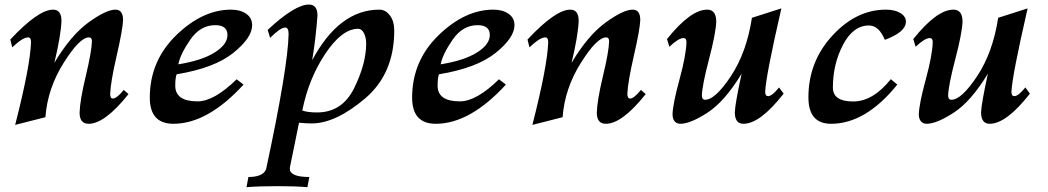

<svg xmlns="http://www.w3.org/2000/svg" viewBox="-20 -524 4521 828"><path d="M45.4 14.6Q110.4 -239.3 113.8 -342.3Q113.8 -362.8 101.1 -362.8Q78.1 -362.8 32.7 -319.8L24.4 -353.5Q145 -482.4 209 -482.4Q245.1 -482.4 245.1 -433.6Q242.2 -368.2 214.4 -252.9Q284.7 -371.1 361.1 -426.8Q437.5 -482.4 478 -482.4Q510.7 -482.4 510.7 -437.5Q509.3 -397.5 483.2 -283.9Q457 -170.4 455.1 -119.1Q455.1 -99.1 466.8 -99.1Q483.4 -99.1 513.7 -136.2L534.2 -118.2Q432.1 9.8 362.3 9.8Q323.2 9.8 323.2 -38.1Q324.7 -91.3 349.9 -196Q375 -300.8 376.5 -345.7Q376.5 -362.8 363.3 -362.8Q323.7 -362.8 254.4 -252.7Q185.1 -142.6 175.8 -18.6Z M728 9.8Q626 9.8 626 -103Q626 -261.2 739.7 -371.8Q853.5 -482.4 976.6 -482.4Q1016.1 -482.4 1041.7 -464.6Q1067.4 -446.8 1067.4 -415.5Q1067.4 -361.3 986.1 -295.9Q904.8 -230.5 741.7 -203.6Q735.8 -188.5 735.8 -154.3Q735.8 -86.9 832 -86.9Q903.3 -86.9 1000.5 -182.1L1030.3 -159.2Q875.5 9.8 728 9.8ZM749 -246.6Q849.6 -262.7 905.3 -297.4Q960.9 -332 960.9 -373Q960.9 -415.5 908.2 -415.5Q843.8 -415.5 800.5 -352.8Q757.3 -290 749 -246.6Z M1347.2 -39.1Q1455.6 -39.1 1507.3 -144Q1559.1 -249 1559.1 -335.9Q1559.1 -361.8 1549.6 -380.9Q1540 -399.9 1524.4 -399.9Q1454.6 -399.9 1382.8 -292.2Q1311 -184.6 1283.7 -47.4Q1306.2 -39.1 1347.2 -39.1ZM1305.7 283.2Q1255.9 278.8 1178.2 278.8Q1095.2 278.8 1043 283.2L1051.3 239.3Q1113.3 239.3 1127.4 206.5Q1222.2 -235.8 1224.6 -377.4Q1224.6 -405.3 1210 -405.3Q1189.5 -405.3 1145 -360.8L1134.3 -395Q1251.5 -504.4 1312.5 -504.4Q1349.1 -504.4 1349.1 -456.5Q1341.3 -353.5 1326.2 -264.2Q1442.9 -482.4 1616.2 -482.4Q1642.6 -482.4 1661.4 -457.5Q1680.2 -432.6 1680.2 -392.6Q1680.2 -206.1 1554.7 -99.6Q1429.2 6.8 1326.7 8.3Q1300.3 8.3 1269.5 5.4L1230.5 196.3L1230 203.6Q1230 239.3 1314 239.3Z M1859.4 9.8Q1757.3 9.8 1757.3 -103Q1757.3 -261.2 1871.1 -371.8Q1984.9 -482.4 2107.9 -482.4Q2147.5 -482.4 2173.1 -464.6Q2198.7 -446.8 2198.7 -415.5Q2198.7 -361.3 2117.4 -295.9Q2036.1 -230.5 1873 -203.6Q1867.2 -188.5 1867.2 -154.3Q1867.2 -86.9 1963.4 -86.9Q2034.7 -86.9 2131.8 -182.1L2161.6 -159.2Q2006.8 9.8 1859.4 9.8ZM1880.4 -246.6Q1981 -262.7 2036.6 -297.4Q2092.3 -332 2092.3 -373Q2092.3 -415.5 2039.6 -415.5Q1975.1 -415.5 1931.9 -352.8Q1888.7 -290 1880.4 -246.6Z M2275.9 14.6Q2340.8 -239.3 2344.2 -342.3Q2344.2 -362.8 2331.5 -362.8Q2308.6 -362.8 2263.2 -319.8L2254.9 -353.5Q2375.5 -482.4 2439.5 -482.4Q2475.6 -482.4 2475.6 -433.6Q2472.7 -368.2 2444.8 -252.9Q2515.1 -371.1 2591.6 -426.8Q2668 -482.4 2708.5 -482.4Q2741.2 -482.4 2741.2 -437.5Q2739.7 -397.5 2713.6 -283.9Q2687.5 -170.4 2685.5 -119.1Q2685.5 -99.1 2697.3 -99.1Q2713.9 -99.1 2744.1 -136.2L2764.6 -118.2Q2662.6 9.8 2592.8 9.8Q2553.7 9.8 2553.7 -38.1Q2555.2 -91.3 2580.3 -196Q2605.5 -300.8 2606.9 -345.7Q2606.9 -362.8 2593.8 -362.8Q2554.2 -362.8 2484.9 -252.7Q2415.5 -142.6 2406.2 -18.6Z M3186 9.8Q3148.9 9.8 3148.9 -40Q3150.4 -78.1 3178.2 -206.1Q3105 -85.9 3031 -38.1Q2957 9.8 2914.1 9.8Q2898.9 9.8 2889.6 -0.7Q2880.4 -11.2 2880.4 -30.8Q2881.3 -74.7 2910.2 -180.7Q2939 -286.6 2940.4 -342.3Q2940.4 -359.9 2927.7 -359.9Q2906.2 -359.9 2866.7 -322.3L2856.4 -355.5Q2958 -482.4 3029.8 -482.4Q3068.8 -482.4 3068.8 -430.2Q3066.9 -380.4 3037.6 -268.6Q3008.3 -156.7 3006.8 -112.3Q3006.8 -93.8 3021 -93.8Q3064.5 -93.8 3132.1 -195.8Q3199.7 -297.9 3222.7 -447.3L3349.6 -487.8Q3282.2 -194.3 3279.8 -127.4Q3279.8 -109.4 3292.5 -109.4Q3309.6 -109.4 3339.8 -147L3359.4 -120.1Q3257.8 9.8 3186 9.8Z M3564 9.8Q3466.3 9.8 3466.3 -104Q3466.3 -258.3 3569.6 -370.4Q3672.9 -482.4 3800.3 -482.4Q3838.4 -482.4 3862.5 -468Q3886.7 -453.6 3886.7 -430.7Q3886.7 -385.7 3795.9 -352.1Q3770.5 -414.1 3727.1 -414.1Q3659.2 -414.1 3615.5 -330.8Q3571.8 -247.6 3571.8 -146.5Q3571.8 -86.4 3659.2 -86.4Q3744.6 -86.4 3821.8 -182.6L3849.6 -159.2Q3713.4 9.8 3564 9.8Z M4248 9.8Q4210.9 9.8 4210.9 -40Q4212.4 -78.1 4240.2 -206.1Q4167 -85.9 4093 -38.1Q4019 9.8 3976.1 9.8Q3960.9 9.8 3951.7 -0.7Q3942.4 -11.2 3942.4 -30.8Q3943.4 -74.7 3972.2 -180.7Q4001 -286.6 4002.4 -342.3Q4002.4 -359.9 3989.7 -359.9Q3968.3 -359.9 3928.7 -322.3L3918.5 -355.5Q4020 -482.4 4091.8 -482.4Q4130.9 -482.4 4130.9 -430.2Q4128.9 -380.4 4099.6 -268.6Q4070.3 -156.7 4068.8 -112.3Q4068.8 -93.8 4083 -93.8Q4126.5 -93.8 4194.1 -195.8Q4261.7 -297.9 4284.7 -447.3L4411.6 -487.8Q4344.2 -194.3 4341.8 -127.4Q4341.8 -109.4 4354.5 -109.4Q4371.6 -109.4 4401.9 -147L4421.4 -120.1Q4319.8 9.8 4248 9.8Z"/></svg>

Font: Kelvinch
Style: Bold Italic
Weight: 700
Italic angle: -10°
Designer: Paul James Miller
Foundry: High-Logic / Made with FontCreator
Version: Version 3.30 September 23, 2016